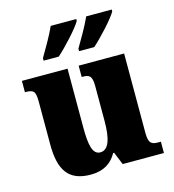

<svg xmlns="http://www.w3.org/2000/svg" viewBox="-114 -861 877 967"><g transform="rotate(-15 324.5 -378.0)"><path d="M344 -619V-606H423C465 -643 537 -721 557 -756V-766H424C404 -721 370 -663 344 -619ZM159 -619V-606H238C280 -643 352 -721 372 -756V-766H239C219 -721 185 -663 159 -619ZM241 10C308 10 350 -18 377 -66H382L409 0H624V-59H612C580 -59 560 -63 560 -120V-536H323V-477H327C359 -477 377 -472 377 -417V-233C377 -142 360 -86 316 -86C275 -86 265 -139 265 -230V-536H27V-477H30C78 -477 82 -462 82 -405V-189C82 -55 126 10 241 10Z"/></g></svg>

Font: Noto Serif Tamil SemiCondensed Black
Style: Italic
Weight: 900
Width: 4
Italic angle: -12°
Designer: Indian Type Foundry, Tom Grace, and the Monotype Design Team
Foundry: Monotype Imaging Inc.
Version: Version 2.003